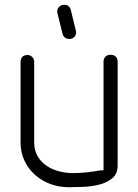

<svg xmlns="http://www.w3.org/2000/svg" viewBox="-20 -784 578 803"><path d="M413 -527Q413 -539 421 -547Q429 -555 442 -555Q456 -555 464 -547Q472 -539 472 -527V-92Q472 -57 449.5 -38.5Q427 -20 395.5 -12Q364 -4 328.5 -2.5Q293 -1 268 -1Q227 -1 190.5 -14.5Q154 -28 126 -53Q98 -78 82 -112.5Q66 -147 66 -189V-524Q66 -538 73.5 -546Q81 -554 95 -554Q106 -554 114.5 -546Q123 -538 123 -524V-189Q123 -155 137.5 -130.5Q152 -106 175 -90.5Q198 -75 227 -67.5Q256 -60 286 -60Q314 -60 345 -63.5Q376 -67 396 -71Q398 -71 404.5 -71.5Q411 -72 413 -72ZM297 -657Q301 -643 293 -632Q285 -621 269 -621Q259 -621 251.5 -627Q244 -633 242 -641L220 -730Q217 -744 226 -754Q235 -764 249 -764Q270 -764 276 -743Z"/></svg>

Font: VDS
Style: Thin
Weight: 100
Width: 0
Designer: artmaker
Foundry: artmaker
Version: Version 1.000 2012 initial release